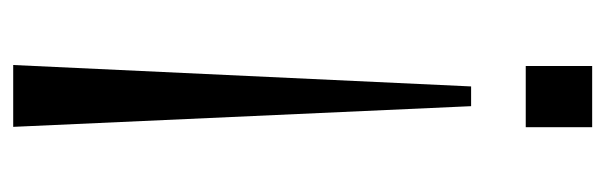

<svg xmlns="http://www.w3.org/2000/svg" viewBox="-327 -572 899 285"><g transform="rotate(-90 122.5 -429.5)"><path d="M107.4 -179.7 76.7 -859.4H168.5L136.7 -179.7ZM76.2 0V-98.6H167V0Z"/></g></svg>

Font: Antonio Thin
Style: Regular
Weight: 250
Designer: Vernon Adams
Foundry: Vernon Adams
Version: Version 1.002